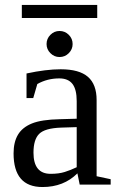

<svg xmlns="http://www.w3.org/2000/svg" viewBox="-20 -751 484 781"><path d="M227.1 -469.2Q302.2 -469.2 337.6 -438.5Q373 -407.7 373 -344.2V-34.2L430.2 -22V0H304.2L294.9 -45.9Q239.3 9.8 152.8 9.8Q35.2 9.8 35.2 -127Q35.2 -172.9 53 -202.9Q70.8 -232.9 109.9 -248.8Q148.9 -264.6 223.1 -266.1L292 -268.1V-339.8Q292 -387.2 274.7 -409.7Q257.3 -432.1 221.2 -432.1Q172.4 -432.1 131.8 -409.2L115.2 -352.1H87.9V-452.1Q167 -469.2 227.1 -469.2ZM292 -233.9 228 -231.9Q162.6 -229.5 139.4 -206.5Q116.2 -183.6 116.2 -129.9Q116.2 -43.9 186 -43.9Q219.2 -43.9 243.4 -51.5Q267.6 -59.1 292 -70.8ZM275.4 -571.8Q275.4 -550.3 259.8 -534.7Q244.1 -519 222.2 -519Q200.7 -519 185.1 -534.7Q169.4 -550.3 169.4 -571.8Q169.4 -593.8 185.1 -609.4Q200.7 -625 222.2 -625Q244.1 -625 259.8 -609.4Q275.4 -593.8 275.4 -571.8ZM68.8 -677.7V-731H375.5V-677.7Z"/></svg>

Font: Tinos
Style: Regular
Weight: 400
Designer: Steve Matteson
Foundry: Monotype Imaging Inc.
Version: Version 1.23